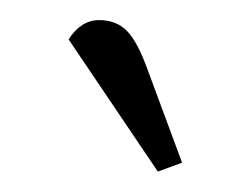

<svg xmlns="http://www.w3.org/2000/svg" viewBox="-20 -663 245 190"><path d="M47.9 -624Q60.1 -643.1 78.1 -643.1Q95.2 -643.1 105.7 -632.3Q116.2 -621.6 126 -594.2L160.2 -502L136.2 -493.2Z"/></svg>

Font: Dihjauti
Style: Regular
Weight: 400
Designer: T. Christopher White
Version: Version 3.0.0